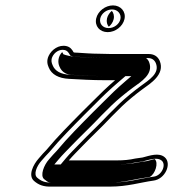

<svg xmlns="http://www.w3.org/2000/svg" viewBox="-20 -679 677 711"><path d="M378.8 -560C406.9 -560 434.7 -580.9 440.9 -608C447.4 -635.9 427.1 -659 398.5 -659C370.3 -659 342.6 -638.1 336.3 -611C329.8 -582.8 349 -560 378.8 -560ZM388.9 12C451.6 12 499.3 -3.4 547.8 -10.1C591.7 -15.1 617.3 -73.3 590.1 -96.6C568.4 -115.2 534.7 -102.7 508 -95.8L480.8 -91.9C460.3 -87.2 438.7 -85 411.3 -85H234.9C249.2 -102.1 265.1 -117.3 283.2 -136.3C317.8 -172.4 357.8 -209.3 393.1 -247.2L431.1 -285C452.4 -305.5 483.7 -331 506.9 -348C536.2 -369.5 592 -402.9 571.5 -453.5C564.3 -470 550.3 -479 530.7 -479H390.6C377.3 -479 363.1 -479.3 346.8 -480C320.4 -480 287.6 -482.5 264.7 -484L264.5 -484H264.2C256.2 -484 255.3 -484.1 252.4 -485.5C247.7 -494.3 240.8 -505 225.9 -508.3C198.1 -514.5 171 -495.4 160.2 -472.2C151.8 -454.3 155.6 -440.2 160.3 -429.4C170.8 -402.8 197.9 -388.9 235.4 -387C274.9 -384.6 323.7 -382 368.2 -382H406.3C376.8 -356.7 350.1 -330.9 322.5 -302.9L284.2 -264.9C238 -217.9 193.8 -174.2 151.7 -123.6L138.4 -109.6C134.7 -104.9 130.1 -99.6 123.7 -92.7C102.9 -69.5 82.8 -29.2 106.1 -8.9C122.1 4.9 140 13.5 173.2 12ZM382.2 -575C359.9 -575 346.9 -591.9 351.3 -611C355.5 -629 374.2 -644 395 -644C416.2 -644 430.2 -626.5 425.9 -608C421.8 -590 403.1 -575 382.2 -575ZM392.4 -3H176.3L176 -3C146 -1.6 132.1 -8.6 117.7 -21.1C103.7 -33.2 114.7 -62.6 134.1 -84.3C140.1 -90.7 146.4 -97.9 149.2 -101.4L162.4 -115.4C203.8 -165.1 247.7 -208.7 294.1 -255.8L332.3 -293.8C359.8 -321.8 385.9 -346.9 414.9 -371.7L444.4 -397H371.7C327.6 -397 279.3 -399.5 239.7 -402C205 -403.7 183.3 -416 174.8 -437.6C170.4 -447.6 168.4 -456.7 174 -468.8C181.6 -485 199.9 -498 219.4 -493.7C230.4 -491.2 235.3 -482.3 240.1 -473.2C245.6 -470.7 251.4 -469 260.6 -469C284.4 -467.4 316.4 -465.1 343 -465C360.9 -464.3 373.3 -464 387.2 -464H527.2C541.8 -464 551.6 -457.8 557 -445.3C572.4 -407.4 533.2 -383.9 499.6 -359.3C475.5 -341.6 444.1 -316.1 421.5 -294.3L383.1 -256.1C348.4 -218.9 308.4 -182 273.1 -145C255.4 -126.5 239.2 -111.1 223.9 -92.8L204.8 -70H407.8C435.8 -70 459.6 -72.5 480.3 -77.1L507.8 -81.1C537.3 -88.8 563.3 -97.5 578.6 -84.4C597.2 -68.5 578.2 -28.3 549.3 -24.9C498.2 -17.9 452.7 -3 392.4 -3ZM382.9 -579.9C390.5 -586 398.2 -596.2 400.9 -608C403.8 -620.6 400.2 -631.9 394.1 -638.8C386.6 -632.8 379 -622.6 376.3 -611C373.3 -598.1 376.8 -586.7 382.9 -579.9ZM392.4 -3C437.7 -3 472.9 -14.9 534.5 -23.8C554.2 -33.6 568.8 -76.7 552.6 -90.1C546.3 -88.5 534.3 -85.2 524.6 -82.6L495.9 -78.4C469.2 -72.8 439.9 -70 407.8 -70H181.3L196.7 -88.3C211.6 -106.1 227.7 -121.5 245.5 -140.2C280.6 -176.9 320.2 -213.4 355.4 -251.2L393.8 -289.3C416 -310.7 447.4 -336.2 471.4 -353.9C502.1 -376.3 550.2 -404.6 531.8 -450C528.8 -456.9 524.2 -461.8 520.7 -464H387.2C372.6 -464 358.2 -464.3 341 -465C312.1 -465.1 280.1 -467.5 257.3 -469C247.2 -469.1 222.6 -474.4 214.8 -478C213.2 -481.1 212.2 -483 210.3 -486.2C194.2 -469.4 193.4 -448.1 200 -433C209.9 -407.8 231.9 -402.5 244.7 -401.9C284.7 -399.4 330.7 -397 371.7 -397H466.2L442.9 -377C413.8 -352.1 387.5 -326.8 360 -298.8L321.7 -260.8C275.3 -213.6 231.9 -170.7 189.7 -120L176.5 -106C172.8 -101.4 167.8 -95.6 161.6 -89C142.2 -67.4 127.9 -29.1 143.2 -15.8C160 -1.3 165 -2.6 174.2 -3Z"/></svg>

Font: HoneyBee
Style: BlurIt
Weight: 700
Foundry: Cannot Into Space Fonts
Version: Version 0.89